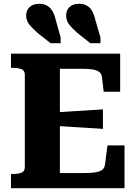

<svg xmlns="http://www.w3.org/2000/svg" viewBox="-20 -993 726 1013"><path d="M483 -888 510 -796V-765H457L392 -816Q362 -842 345.5 -863Q329 -884 329 -912Q329 -938 346.5 -955.5Q364 -973 398 -973Q422 -973 439 -963Q456 -953 466.5 -934Q477 -915 483 -888ZM274 -888 300 -796V-765H247L182 -816Q152 -842 135 -863Q118 -884 118 -912Q118 -938 136 -955.5Q154 -973 188 -973Q212 -973 229 -963Q246 -953 257 -934Q268 -915 274 -888ZM637 -226V0H38V-75H49Q76 -75 93.5 -82Q111 -89 111 -111V-599Q111 -621 93.5 -628Q76 -635 49 -635H38V-710H614V-509H527L518 -586Q516 -604 503.5 -613.5Q491 -623 468.5 -626.5Q446 -630 413 -630H296V-80H418Q448 -80 469.5 -82Q491 -84 504.5 -89Q518 -94 525 -102.5Q532 -111 534 -124L547 -226ZM274 -400Q316 -403 357.5 -405.5Q399 -408 440.5 -410.5Q482 -413 523 -416V-313Q482 -316 440.5 -318.5Q399 -321 357.5 -323.5Q316 -326 274 -329Z"/></svg>

Font: Roboto Serif
Style: Bold
Weight: 700
Designer: Greg Gazdowicz
Foundry: Commercial Type
Version: Version 1.008